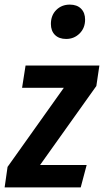

<svg xmlns="http://www.w3.org/2000/svg" viewBox="-44 -813 451 833"><path d="M243.2 -644Q211.9 -644 194.3 -661.6Q176.8 -679.2 176.8 -709Q176.8 -746.6 200.2 -769.8Q223.6 -793 258.8 -793Q290 -793 307.6 -775.4Q325.2 -757.8 325.2 -728Q325.2 -691.4 301.3 -667.7Q277.3 -644 243.2 -644ZM387.2 -528.8 374 -439.9 129.9 -97.2H332L306.2 0H-23.9L-11.2 -88.9L232.9 -432.1H51.8L66.9 -528.8Z"/></svg>

Font: Fira Sans Compressed Medium
Style: Italic
Weight: 500
Width: 3
Italic angle: -8°
Designer: Carrois Corporate & Edenspiekermann AG
Foundry: Carrois Corporate GbR & Edenspiekermann AG
Version: Version 4.203;PS 004.203;hotconv 1.0.88;makeotf.lib2.5.64775